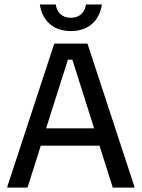

<svg xmlns="http://www.w3.org/2000/svg" viewBox="-20 -847 640 867"><path d="M300 -706.7C385.8 -706.7 430.8 -760.8 440 -826.7H368.3C363.3 -793.3 341.7 -766.7 300 -766.7C258.3 -766.7 236.7 -793.3 231.7 -826.7H160C169.2 -760.8 214.2 -706.7 300 -706.7ZM104.2 0 164.2 -189.2H429.2L489.2 0H586.7V-5L375 -650H225L13.3 -5V0ZM286.7 -577.5H306.7L405 -267.5H188.3Z"/></svg>

Font: Familjen Grotesk
Style: Regular
Weight: 400
Designer: Anders Wikstroem, Jonas Baeckman, Matilda Gysing, Kristian Moeller
Foundry: Familjen STHLM AB
Version: Version 2.000